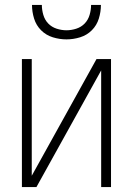

<svg xmlns="http://www.w3.org/2000/svg" viewBox="-20 -760 540 780"><path d="M69 0V-520H109V-46L372 -520H431V0H391V-474L128 0ZM250 -600Q222 -600 194.5 -608.5Q167 -617 147 -637Q127 -657 118.5 -684.5Q110 -712 110 -740H150Q150 -720 156 -699.5Q162 -679 176 -664.5Q190 -650 210 -643.5Q230 -637 250 -637Q270 -637 290 -643.5Q310 -650 324 -664.5Q338 -679 344 -699.5Q350 -720 350 -740H390Q390 -712 381.5 -684.5Q373 -657 353 -637Q333 -617 305.5 -608.5Q278 -600 250 -600Z"/></svg>

Font: Iosevka Extralight
Style: Regular
Weight: 200
Monospace: yes
Designer: Belleve Invis
Foundry: Belleve Invis
Version: Version 32.0.1; ttfautohint (v1.8.4)